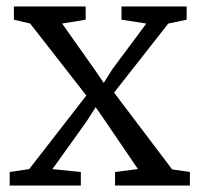

<svg xmlns="http://www.w3.org/2000/svg" viewBox="-20 -575 618 595"><path d="M70.5 -51 247.5 -279 73.5 -502 23 -514V-555H245.5V-514L172.5 -502L271.5 -362L301.5 -318L328.5 -361L433.5 -502L356.5 -514V-555H558.5V-514L501.5 -502L333.5 -288L513.5 -50L568.5 -42V0H336.5V-42L407.5 -51L307.5 -198L276.5 -243L248.5 -199L142.5 -51L230.5 -42V0H10V-42Z"/></svg>

Font: Merriweather Light
Style: Regular
Weight: 300
Designer: Eben Sorkin
Foundry: Eben Sorkin
Version: Version 2.100